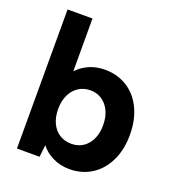

<svg xmlns="http://www.w3.org/2000/svg" viewBox="-132 -824 849 934"><g transform="rotate(20 292.0 -356.5)"><path d="M182.3 -62.4 175.3 0H58.3V-720H187.3V-446.7Q212.8 -474.6 249.2 -490.8Q285.7 -507 331.1 -507Q395.5 -507 446 -475.3Q496.5 -443.5 524.2 -385.3Q552 -327 552 -250Q552 -173 523.7 -114.7Q495.5 -56.5 445.5 -24.7Q395.5 7 331.1 7Q284.2 7 244.7 -12.5Q205.3 -31.9 182.3 -62.4ZM413.4 -250Q413.4 -311.8 381.3 -350.2Q349.2 -388.5 297.4 -388.5Q264.5 -388.5 238.1 -371.8Q211.7 -355.1 196.3 -324Q180.8 -292.9 180.8 -250Q180.8 -207.1 196 -175.8Q211.2 -144.4 237.9 -128.2Q264.5 -112 297.4 -112Q349.7 -112 381.6 -149.9Q413.4 -187.7 413.4 -250Z"/></g></svg>

Font: AF Albert Sans Medium
Style: Regular
Weight: 500
Designer: Andreas Rasmussen
Foundry: a.Foundry
Version: Version 1.300;Glyphs 3.2 (3231)